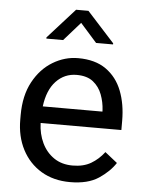

<svg xmlns="http://www.w3.org/2000/svg" viewBox="-54 -793 638 847"><g transform="rotate(5 265.0 -370.0)"><path d="M288.1 9.8Q214.4 9.8 159.9 -22.9Q105.5 -55.7 75.4 -113.5Q45.4 -171.4 45.4 -245.6V-266.1Q45.4 -352.5 78.4 -413.3Q111.3 -474.1 164.3 -506.1Q217.3 -538.1 276.4 -538.1Q352.1 -538.1 400.1 -504.2Q448.2 -470.2 470.9 -411.9Q493.7 -353.5 493.7 -279.3V-238.8H136.2Q137.7 -190.4 156.7 -150.6Q175.8 -110.8 210.2 -87.4Q244.6 -64 293 -64Q340.8 -64 374 -83.5Q407.2 -103 432.1 -135.7L486.8 -92.3Q461.4 -53.2 414.1 -21.7Q366.7 9.8 288.1 9.8ZM276.4 -463.9Q222.7 -463.9 185.5 -424.8Q148.4 -385.7 139.2 -312.5H403.3V-319.3Q401.4 -354.5 388.9 -387.7Q376.5 -420.9 349.6 -442.4Q322.8 -463.9 276.4 -463.9ZM303.2 -750 424.3 -616.7V-611.8H349.1L275.9 -694.3L203.1 -611.8H128.9V-617.2L248.5 -750Z"/></g></svg>

Font: Vazirmatn RD FD
Style: Regular
Weight: 400
Designer: Saber Rastikerdar
Foundry: Saber Rastikerdar
Version: Version 33.003